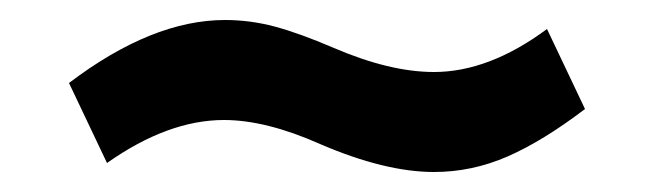

<svg xmlns="http://www.w3.org/2000/svg" viewBox="-20 -400 661 192"><path d="M300 -256Q246 -280 204 -280Q148 -280 87 -237L49 -317Q132 -380 205 -380Q230 -380 254.5 -373.5Q279 -367 314 -352Q370 -328 414 -328Q469 -328 527 -371L565 -291Q523 -259 487.5 -243.5Q452 -228 414 -228Q365 -228 300 -256Z"/></svg>

Font: Maitree SemiBold
Style: Regular
Weight: 600
Designer: CadsonDemak Team
Foundry: CadsonDemak
Version: Version 1.001